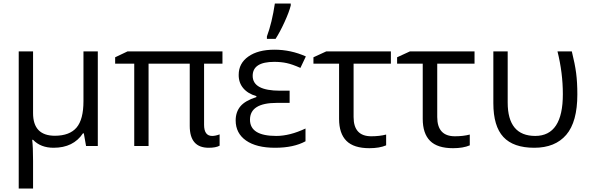

<svg xmlns="http://www.w3.org/2000/svg" viewBox="-20 -826 3339 1086"><path d="M167 -186Q167 -58.1 291 -58.1Q374 -58.6 413.1 -104.5Q452.1 -150.4 452.1 -253.9V-535.2H533.2V0H466.8L454.1 -71.8H449.2Q395 9.8 283.2 9.8Q210 9.8 167 -35.2H162.1Q167 5.9 167 84V240.2H85.9V-535.2H167Z M1134.3 -120.1Q1134.3 -57.1 1180.2 -57.1Q1198.7 -57.1 1222.2 -65.9V-2Q1201.2 9.8 1160.2 9.8Q1053.2 9.8 1053.2 -113.8V-465.8H820.3V0H739.3V-465.8H631.3V-502L701.2 -535.2H1238.3V-465.8H1134.3Z M1394 -148.9Q1394 -57.1 1542.5 -57.1Q1619.1 -57.1 1708 -99.1V-26.9Q1641.1 9.8 1535.6 9.8Q1430.2 9.8 1371.6 -31.2Q1313 -72.3 1313 -145Q1313 -192.4 1339.8 -224.6Q1366.7 -256.8 1430.2 -276.9V-282.2Q1382.3 -295.9 1356 -327.1Q1329.6 -358.4 1330.1 -402.8Q1330.1 -467.8 1384.8 -506.3Q1439.5 -544.9 1532.2 -544.9Q1625 -544.9 1710 -506.8L1679.2 -441.9Q1633.3 -462.4 1601.6 -469.2Q1569.8 -476.1 1531.2 -476.1Q1409.2 -476.1 1409.2 -397Q1409.2 -313 1564 -313H1618.2V-244.1H1545.9Q1394 -244.1 1394 -148.9ZM1624.5 -806.2V-794.9Q1615.7 -758.8 1589.4 -701.2Q1563 -643.6 1538.6 -606H1489.7V-620.1Q1518.6 -697.8 1534.7 -806.2Z M2069.3 12.2Q1981 12.2 1939.5 -29.3Q1897.9 -70.8 1897.9 -153.8V-465.8H1752.9V-502L1825.2 -535.2H2190.9V-465.8H1980V-164.1Q1980 -55.2 2080.1 -55.2Q2126.5 -55.2 2164.1 -64.9V-3.9Q2126.5 12.2 2069.3 12.2Z M2542.5 12.2Q2454.1 12.2 2412.6 -29.3Q2371.1 -70.8 2371.1 -153.8V-465.8H2226.1V-502L2298.3 -535.2H2664.1V-465.8H2453.1V-164.1Q2453.1 -55.2 2553.2 -55.2Q2599.6 -55.2 2637.2 -64.9V-3.9Q2599.6 12.2 2542.5 12.2Z M2851.6 -246.1Q2851.6 -57.1 3007.8 -57.1Q3164.1 -57.6 3163.6 -293.9Q3163.6 -414.1 3133.3 -535.2H3214.4Q3231.9 -464.8 3238.8 -412.6Q3245.6 -360.4 3245.6 -292Q3245.6 -136.7 3182.9 -63.5Q3120.1 9.8 3002 9.8Q2883.8 9.8 2827.1 -51.3Q2770.5 -112.3 2770.5 -242.2V-535.2H2851.6Z"/></svg>

Font: OpenSans
Style: Regular
Weight: 400
Foundry: Ascender Corporation
Version: Version 1.10